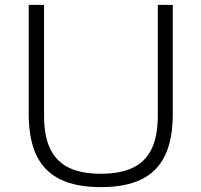

<svg xmlns="http://www.w3.org/2000/svg" viewBox="-20 -760 828 789"><path d="M98 -292V-740H161V-285Q161 -201 186.2 -148.5Q211.5 -96 262.8 -71Q314 -46 394.5 -46Q475 -46 526.5 -71Q578 -96 603.2 -148.5Q628.5 -201 628.5 -285V-740H690V-292Q690 -187.5 658.2 -121.2Q626.5 -55 561.2 -23Q496 9 394.5 9Q293 9 227.5 -23Q162 -55 130 -121.2Q98 -187.5 98 -292Z"/></svg>

Font: Encode Sans Expanded Light
Style: Regular
Weight: 300
Width: 7
Designer: Multiple Designers
Foundry: Impallari Type
Version: Version 2.000